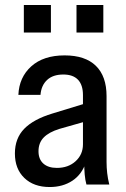

<svg xmlns="http://www.w3.org/2000/svg" viewBox="-20 -743 509 773"><path d="M328 0Q323 -18 321 -40.5Q319 -63 319 -91H314V-360Q314 -401 294 -422Q274 -443 235 -443Q193 -443 169.5 -421Q146 -399 143 -361H54Q57 -432 106 -476Q155 -520 240 -520Q323 -520 366 -478Q409 -436 409 -356V-91Q409 -69 411.5 -46.5Q414 -24 420 0ZM180 10Q116 10 78 -26.5Q40 -63 40 -125Q40 -186 77.5 -224.5Q115 -263 191 -286L335 -330V-257L219 -224Q177 -211 156 -189.5Q135 -168 135 -134Q135 -102 154.5 -84.5Q174 -67 209 -67Q255 -67 284.5 -94Q314 -121 314 -162L326 -90Q310 -41 271.5 -15.5Q233 10 180 10ZM288 -612V-723H396V-612ZM76 -612V-723H185V-612Z"/></svg>

Font: Instrument Sans SemiCondensed Medium
Style: Regular
Weight: 500
Width: 4
Designer: Rodrigo Fuenzalida
Foundry: fragTYPE
Version: Version 1.000;gftools[0.9.28]